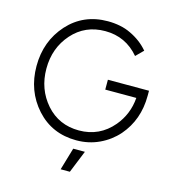

<svg xmlns="http://www.w3.org/2000/svg" viewBox="-129 -820 1024 1128"><g transform="rotate(15 382.5 -256.0)"><path d="M344 200H400L455 64H384ZM388 -712Q240 -712 145 -607Q50 -501 50 -350Q50 -199 145 -93Q240 12 388 12Q463 12 527 -18Q559 -33 586.5 -53.5Q614 -74 637 -100Q726 -203 726 -350V-380H476V-320H665Q661 -269 643 -225Q625 -181 594 -144Q513 -48 388 -48Q266 -48 188 -136Q110 -225 110 -350Q110 -476 188 -564Q266 -652 388 -652Q513 -652 594 -556L638 -600Q615 -627 587.5 -647.5Q560 -668 528 -683Q497 -698 461.5 -705Q426 -712 388 -712Z"/></g></svg>

Font: Unageo
Style: Light
Weight: 300
Designer: Richard Sepsi
Foundry: Richard Sepsi
Version: Version 2.000